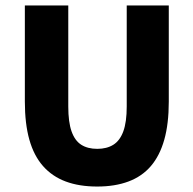

<svg xmlns="http://www.w3.org/2000/svg" viewBox="-20 -671 708 703"><path d="M336 12Q270 12 220.5 -6.5Q171 -25 137.5 -63Q104 -101 87.5 -159.5Q71 -218 71 -299V-651H230V-281Q230 -224 242 -190Q254 -156 277.5 -141Q301 -126 336 -126Q371 -126 395 -141Q419 -156 431.5 -190Q444 -224 444 -281V-651H598V-299Q598 -218 581.5 -159.5Q565 -101 532.5 -63Q500 -25 450.5 -6.5Q401 12 336 12Z"/></svg>

Font: Source Sans 3 ExtraBold
Style: Regular
Weight: 800
Designer: Paul D. Hunt
Foundry: Adobe
Version: Version 3.052;hotconv 1.1.0;makeotfexe 2.6.0